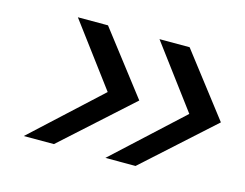

<svg xmlns="http://www.w3.org/2000/svg" viewBox="-68 -631 809 634"><g transform="rotate(15 336.5 -314.5)"><path d="M127 -527H230L394 -314L159 -102H56L286 -314ZM406 -527H509L673 -314L438 -102H335L565 -314Z"/></g></svg>

Font: Be Vietnam Medium
Style: Italic
Weight: 500
Italic angle: -9.444°
Designer: Gabriel Lam
Foundry: TypeRant
Version: Version 3.000